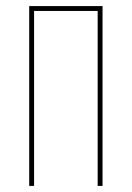

<svg xmlns="http://www.w3.org/2000/svg" viewBox="-20 -611 433 631"><path d="M76 0V-591H317V0H301V-575H92V0Z"/></svg>

Font: Alumni Sans Pinstripe
Style: Regular
Weight: 400
Designer: Robert E. Leuschke
Foundry: Robert E. Leuschke
Version: Version 1.010; ttfautohint (v1.8.4.7-5d5b)